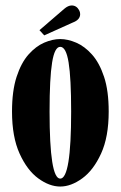

<svg xmlns="http://www.w3.org/2000/svg" viewBox="-20 -672 442 703"><path d="M200.5 11Q161 11 120.2 -18.8Q79.5 -48.5 51.8 -109.5Q24 -170.5 24 -263.5Q24 -339.5 40.8 -390.8Q57.5 -442 84.2 -472.2Q111 -502.5 141.8 -515.8Q172.5 -529 200.5 -529Q228 -529 259 -515.8Q290 -502.5 317 -472.2Q344 -442 361 -390.8Q378 -339.5 378 -263.5Q378 -170.5 350 -109.5Q322 -48.5 281 -18.8Q240 11 200.5 11ZM200.5 -18Q240.5 -18 240.5 -263.5Q240.5 -386 231.2 -443.2Q222 -500.5 200.5 -500.5Q180 -500.5 170.8 -443.2Q161.5 -386 161.5 -263.5Q161.5 -18 200.5 -18ZM142 -542.5 124.5 -561.5 215 -639.5Q229.5 -652 242.5 -652Q260 -652 269.5 -635Q273.5 -628 273.5 -620.5Q273.5 -599.5 246.5 -589.5Z"/></svg>

Font: Imbue 50pt ExtraBold
Style: Regular
Weight: 800
Designer: Tyler Finck
Foundry: Etcetera Type Company
Version: Version 1.102; ttfautohint (v1.8.3)